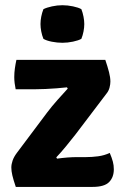

<svg xmlns="http://www.w3.org/2000/svg" viewBox="-20 -734 490 754"><path d="M165 -292Q183 -316 206 -341.8Q229 -367.5 246 -386L243 -391Q224.5 -389 202.5 -387.2Q180.5 -385.5 158.8 -384.5Q137 -383.5 118.5 -383.5H41.5Q39 -395 37.5 -407.5Q36 -420 36 -431Q36 -448.5 38.5 -466Q41 -483.5 44.5 -499H393.5Q403 -471 408.2 -450.5Q413.5 -430 413.5 -413.5Q413.5 -403 410.2 -390.2Q407 -377.5 399 -367.5L276.5 -206Q259.5 -184.5 239.8 -160.2Q220 -136 201 -116L204 -111Q225.5 -114 245 -115.5Q264.5 -117 283 -117H317.5Q340.5 -117 365.2 -120.2Q390 -123.5 411 -133.5Q419.5 -113.5 423.2 -99.2Q427 -85 427 -69Q427 -38 408.5 -19Q390 0 343.5 0H42Q32.5 -28 28.5 -45.2Q24.5 -62.5 24.5 -76Q24.5 -89 29.5 -103.5Q34.5 -118 46.5 -134ZM139 -639.5Q139 -653.5 142 -668.8Q145 -684 150.5 -698Q163.5 -704.5 184.2 -709Q205 -713.5 225 -713.5Q245.5 -713.5 266.8 -709Q288 -704.5 299.5 -698Q305 -684 308 -668.2Q311 -652.5 311 -639.5Q311 -626 308 -610.5Q305 -595 299.5 -581.5Q288 -575 266.8 -570.5Q245.5 -566 225 -566Q205 -566 183.5 -570.2Q162 -574.5 150.5 -581.5Q145 -595 142 -610.5Q139 -626 139 -639.5Z"/></svg>

Font: Signika
Style: Bold
Weight: 700
Designer: Anna Giedry
Foundry: Anna Giedry
Version: Version 2.001